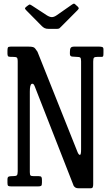

<svg xmlns="http://www.w3.org/2000/svg" viewBox="-20 -1000 585 1030"><path d="M47 -695H37Q26 -695 23 -698.8Q20 -702.5 20 -712.5V-727.5Q20 -740.5 22.5 -745.2Q25 -750 38 -750H130Q149.5 -750 157.2 -747.5Q165 -745 169.2 -739Q173.5 -733 181 -722.5L396 -184Q402 -169.5 408.5 -169Q415 -168.5 415 -198.5V-671.5Q415 -688 410 -691.5Q405 -695 389.5 -695Q378.5 -695 366.8 -696.5Q355 -698 355 -710.5V-721.5Q355 -736.5 359.2 -743.2Q363.5 -750 379 -750H510Q519.5 -750 527.2 -748.2Q535 -746.5 535 -735.5V-717Q535 -704.5 533.8 -699.8Q532.5 -695 527 -695H504Q488.5 -695 484.2 -690.5Q480 -686 480 -669.5V-12.5Q480 -3.5 478 3.2Q476 10 466 10H403Q391.5 10 386 7Q380.5 4 375.5 -2.5L166 -537.5Q159.5 -554.5 149.8 -550Q140 -545.5 140 -508.5V-76.5Q140 -62.5 143.8 -58.8Q147.5 -55 162 -55H188Q199.5 -55 202.2 -50.2Q205 -45.5 205 -34.5V-19.5Q205 -6.5 200.8 -3.2Q196.5 0 184 0H41Q28 0 24 -3Q20 -6 20 -18.5V-36.5Q20 -49.5 25.8 -52.2Q31.5 -55 43 -55H47.5Q65 -55 70 -59.2Q75 -63.5 75 -80.5V-670.5Q75 -688 69.8 -691.5Q64.5 -695 47 -695ZM204 -860.5 122 -943.5Q115.5 -950 114.2 -953.8Q113 -957.5 120 -963L129 -970Q137 -976.5 140.8 -975.5Q144.5 -974.5 153 -969L231 -918Q246 -908.5 257.8 -908.2Q269.5 -908 284 -918L367 -976Q375 -981.5 378.8 -980Q382.5 -978.5 389 -971.5L394 -967.5Q401 -961 402.2 -957Q403.5 -953 396.5 -946L308 -857Q302.5 -851.5 298.8 -848.2Q295 -845 283 -845H243Q227.5 -845 219.2 -849.2Q211 -853.5 204 -860.5Z"/></svg>

Font: Besley* Condensed
Style: Regular
Weight: 400
Width: 3
Designer: Owen Earl
Foundry: indestructible type*
Version: Version 3.000; ttfautohint (v1.8.3)